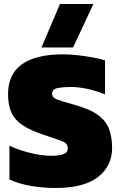

<svg xmlns="http://www.w3.org/2000/svg" viewBox="-20 -924 597 954"><path d="M186 -688 278 -904H444L343 -688ZM257 10Q190 10 129.5 -1Q69 -12 27 -32V-200Q74 -178 130.5 -164Q187 -150 234 -150Q274 -150 295.5 -158Q317 -166 317 -188Q317 -213 284 -224.5Q251 -236 189 -257Q125 -279 88.5 -304.5Q52 -330 36 -366.5Q20 -403 20 -456Q20 -654 295 -654Q329 -654 367.5 -649.5Q406 -645 441.5 -638.5Q477 -632 502 -624V-455Q451 -475 408.5 -483.5Q366 -492 331 -492Q296 -492 267.5 -486.5Q239 -481 239 -458Q239 -439 264 -429.5Q289 -420 348 -404Q427 -382 467.5 -352Q508 -322 522.5 -281.5Q537 -241 537 -189Q537 -99 467 -44.5Q397 10 257 10Z"/></svg>

Font: Kanit ExtraBold
Style: Regular
Weight: 800
Designer: Katatrad Team
Foundry: CadsonDemak
Version: Version 2.000; ttfautohint (v1.8.3)